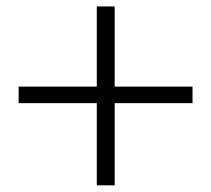

<svg xmlns="http://www.w3.org/2000/svg" viewBox="-20 -654 643 585"><path d="M274.9 -89.4V-634.4H329.4V-89.4ZM566.6 -339.7H36.8V-390.1H566.6Z"/></svg>

Font: Early Summer Mincho VF
Style: Regular
Weight: 250
Designer: GuiWonder
Version: Version 1.002